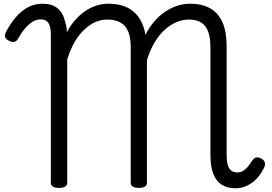

<svg xmlns="http://www.w3.org/2000/svg" viewBox="-20 -994 1458 1031"><path d="M1245 17Q1199 17 1169 -3Q1139 -23 1124.5 -63Q1110 -103 1110 -161V-740Q1110 -792 1097.5 -825Q1085 -858 1059.5 -873.5Q1034 -889 995 -889Q965 -889 937.5 -879Q910 -869 884.5 -850.5Q859 -832 837.5 -805.5Q816 -779 798.5 -745Q781 -711 769 -670V-13Q769 1 758 8Q747 15 725 15Q704 15 693 8Q682 1 682 -13V-741Q682 -792 668.5 -824.5Q655 -857 627 -873Q599 -889 556 -889Q528 -889 502 -879.5Q476 -870 452 -851.5Q428 -833 407 -807Q386 -781 369.5 -747.5Q353 -714 341 -675V-13Q341 1 330 8Q319 15 297 15Q275 15 264 8Q253 1 253 -13V-813Q253 -851 240 -870.5Q227 -890 199 -890Q178 -890 158 -879Q138 -868 117.5 -845Q97 -822 77 -786Q68 -771 55 -769Q42 -767 25 -777Q9 -786 7 -798Q5 -810 14 -826Q39 -872 68 -905Q97 -938 132 -956Q167 -974 209 -974Q259 -974 289 -949.5Q319 -925 330 -876Q334 -864 336.5 -850Q339 -836 339 -821Q358 -857 382.5 -885Q407 -913 435.5 -933Q464 -953 496 -963.5Q528 -974 562 -974Q610 -974 647 -960.5Q684 -947 710 -919.5Q736 -892 750 -851Q754 -841 756.5 -830.5Q759 -820 761 -807Q781 -846 806.5 -876.5Q832 -907 863 -928.5Q894 -950 928.5 -962Q963 -974 1001 -974Q1065 -974 1109 -949Q1153 -924 1175 -873.5Q1197 -823 1197 -746V-164Q1197 -130 1203 -109Q1209 -88 1222 -78Q1235 -68 1254 -68Q1270 -68 1283 -75Q1296 -82 1308 -95.5Q1320 -109 1331 -127Q1342 -144 1354 -148Q1366 -152 1384 -142Q1400 -133 1402.5 -119.5Q1405 -106 1396 -89Q1383 -64 1366.5 -44Q1350 -24 1330 -10.5Q1310 3 1288.5 10Q1267 17 1245 17Z"/></svg>

Font: Playwrite IT Trad
Style: Regular
Weight: 400
Designer: Veronika Burian, José Scaglione
Foundry: TypeTogether
Version: Version 1.002